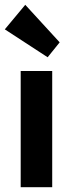

<svg xmlns="http://www.w3.org/2000/svg" viewBox="-28 -778 295 798"><path d="M58 0V-483H189V0ZM170 -540 -8 -656 77 -758 220 -602Z"/></svg>

Font: Outfit SemiBold
Style: Regular
Weight: 600
Designer: Rodrigo Fuenzalida
Foundry: fragTYPE
Version: Version 1.100;gftools[0.9.27]